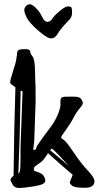

<svg xmlns="http://www.w3.org/2000/svg" viewBox="-20 -892 501 918"><path d="M224.4 -708.5C237.2 -708.5 247.8 -716.1 256.1 -731.2C264.4 -746.3 283.7 -769.4 314 -800.3L314.5 -800.8C321.3 -809.9 324.7 -820.5 324.7 -832.5C324.7 -844.6 323.6 -852.4 321.3 -856C319 -859.5 313.6 -861.3 304.9 -861.3C296.3 -861.3 283.1 -853.9 265.4 -839.1C247.6 -824.3 235.8 -812 229.7 -802.2C223.7 -792.5 216 -787.6 206.5 -787.6C197.1 -787.6 188.7 -795.6 181.4 -811.5C174.1 -827.5 164.2 -841.5 151.9 -853.5C139.5 -865.6 130 -871.6 123.3 -871.6C116.6 -871.6 110.4 -868.9 104.7 -863.5C99 -858.2 96.2 -851.5 96.2 -843.5C96.2 -835.5 100 -823.6 107.7 -807.9C115.3 -792.1 133.5 -771.6 162.1 -746.3C190.8 -721.1 211.5 -708.5 224.4 -708.5ZM268.6 -401.4V-395L269.5 -393.1C269.2 -380.7 264.6 -364.2 255.9 -343.5C247.1 -322.8 237.2 -305.2 226.3 -290.5C215.4 -275.9 200.7 -255.9 182.1 -230.7C163.6 -205.5 153.9 -190 153.1 -184.3C152.3 -178.6 149.9 -175.8 146 -175.8C142.1 -175.8 139.6 -175.9 138.7 -176.3L143.6 -216.8L150.4 -408.2L149.9 -478.5C148.9 -492.8 148.1 -517.9 147.5 -553.7C146.8 -589.5 142.9 -612.1 135.7 -621.6C128.6 -631 125 -638 125 -642.6C125 -652.3 117.4 -657.2 102.1 -657.2C86.8 -657.2 76.3 -656.1 70.8 -653.8C65.3 -651.5 62.3 -646.6 62 -638.9C61.7 -631.3 61.1 -626.1 60.3 -623.5C59.5 -620.9 59 -618.7 58.8 -616.7C58.7 -614.7 58 -609.9 56.9 -602.3C55.7 -594.6 50.8 -577.4 42 -550.5C33.2 -523.7 28.8 -506.2 28.8 -498C28.8 -492.8 32.9 -488.3 41 -484.4C42.6 -482.7 46.9 -479.3 53.7 -474.1C49.2 -334.1 46.2 -193.4 44.9 -51.8C35.2 -43.6 30.3 -37.4 30.3 -33.2C30.3 -29 33.5 -21.2 40 -10C46.5 1.2 56.7 6.8 70.6 6.8C84.4 6.8 105.4 4.6 133.5 0.2C161.7 -4.2 179.3 -8.7 186.3 -13.4C193.3 -18.1 196.8 -23.2 196.8 -28.6C196.8 -33.9 194.7 -40.4 190.7 -47.9C186.6 -55.3 179.2 -61.5 168.5 -66.4L143.6 -75.2C142.3 -79.8 141.6 -83.3 141.6 -85.9C141.6 -88.5 142.6 -91.1 144.5 -93.5C146.5 -95.9 153.8 -101.5 166.5 -110.1C179.2 -118.7 189 -128.4 196 -139.2C203 -149.9 207.5 -156.7 209.5 -159.7C248.2 -124.5 287.6 -90 327.6 -56.2L313.5 -20.5C313.5 -16 317.4 -10.4 325.2 -3.9C333 2.6 352.7 5.9 384.3 5.9C415.9 5.9 431.6 -4.6 431.6 -25.4V-26.9C431 -38.2 420.4 -54.8 399.9 -76.4C379.4 -98.1 358.2 -125 336.4 -157.2C314.6 -189.5 300.5 -208.7 293.9 -215.1C287.4 -221.4 282.2 -225.7 278.3 -227.8C274.4 -229.9 272.5 -232.5 272.5 -235.6C272.5 -238.7 280.1 -250.7 295.4 -271.7C310.7 -292.7 322.8 -311.8 331.5 -329.1C340.3 -346.4 349.9 -361 360.4 -373C370.8 -385.1 376 -393.8 376 -399.2C376 -404.5 373.4 -411 368.2 -418.5C363 -425.9 352.6 -429.7 337.2 -429.7H295.9C283.9 -429.7 276.3 -427.7 273.2 -423.8C270.1 -419.9 268.6 -412.4 268.6 -401.4ZM78.1 -188.5V-139.2C78.1 -100.1 76.9 -77.5 74.5 -71.3C72 -65.1 69.8 -61.8 67.9 -61.5C73.1 -193 76.7 -325.5 78.6 -459L87.9 -455.1ZM219.7 -173.8C223 -177.7 225.6 -180.3 227.5 -181.6C233.1 -178.7 244.3 -168.3 261.2 -150.4L309.6 -97.7C279.9 -123.4 250 -148.8 219.7 -173.8Z"/></svg>

Font: Drukaatie burti
Style: Regular
Weight: 400
Version: Version 0.14.4